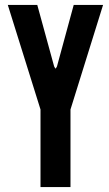

<svg xmlns="http://www.w3.org/2000/svg" viewBox="-20 -755 438 775"><path d="M143.5 0H264.5V-313L396 -735H277.5L210 -487L205.5 -479H203L198.5 -487L130.5 -735H11.5L143.5 -313Z"/></svg>

Font: League Gothic SemiExpanded
Style: Regular
Weight: 400
Width: 6
Designer: The League of Moveable Type
Version: Version 1.600; ttfautohint (v1.8.3)